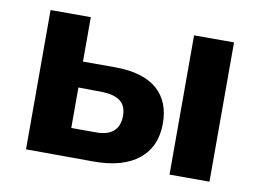

<svg xmlns="http://www.w3.org/2000/svg" viewBox="-60 -583 910 672"><g transform="rotate(10 395.0 -247.0)"><path d="M525 -172Q525 -89 469 -44Q413 1 310 1L69 0V-495H212V-337H329Q426 -336 475.5 -293.5Q525 -251 525 -172ZM579 -495H721V0H579ZM383 -174Q383 -210 361 -226.5Q339 -243 297 -244L212 -245V-101H297Q339 -100 361 -118.5Q383 -137 383 -174Z"/></g></svg>

Font: Montserrat Ace
Style: Bold
Weight: 700
Designer: Julieta Ulanovsky
Foundry: Julieta Ulanovsky
Version: Version 1